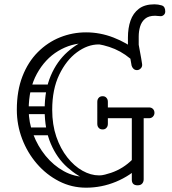

<svg xmlns="http://www.w3.org/2000/svg" viewBox="-20 -860 795 890"><path d="M623 -625H573V-686Q573 -730 585 -764.5Q597 -799 624 -819.5Q651 -840 696 -840Q713 -840 729.5 -835Q746 -830 746 -807Q746 -797 739.5 -791Q733 -785 725 -785Q719 -785 711 -786Q703 -787 699 -787Q669 -787 652.5 -773Q636 -759 629.5 -737Q623 -715 623 -691ZM618 -1Q591 -1 591 -27V-330Q591 -356 618 -356Q646 -356 646 -332V-29Q646 -17 639 -9Q632 -1 618 -1ZM471 -312Q461 -312 453.5 -319.5Q446 -327 446 -337Q446 -348 453.5 -355Q461 -362 471 -362H671Q682 -362 689 -355Q696 -348 696 -337Q696 -327 689 -319.5Q682 -312 671 -312ZM615 -535Q605 -535 598.5 -541.5Q592 -548 590 -556Q582 -604 578 -624.5Q574 -645 573.5 -650Q573 -655 573 -655Q573 -665 580 -672Q587 -679 597 -679Q606 -679 613.5 -673Q621 -667 622 -658Q631 -610 634.5 -589.5Q638 -569 638.5 -564.5Q639 -560 639 -559Q639 -549 631.5 -542Q624 -535 615 -535ZM226 -252Q226 -243 221 -238Q216 -233 209 -233H114Q98 -233 98 -252Q98 -269 115 -269H209Q226 -269 226 -252ZM224 -451Q224 -442 219 -437Q214 -432 207 -432H112Q96 -432 96 -451Q96 -468 113 -468H207Q224 -468 224 -451ZM218 -350Q218 -341 213 -336Q208 -331 201 -331H106Q90 -331 90 -350Q90 -367 107 -367H201Q218 -367 218 -350ZM400 -18Q341 -41 292.5 -84Q244 -127 215.5 -193.5Q187 -260 187 -351Q187 -443 215.5 -509.5Q244 -576 293 -619.5Q342 -663 401 -685L442 -654Q441 -654 439.5 -654Q438 -654 437 -654Q386 -654 336.5 -617.5Q287 -581 254.5 -513.5Q222 -446 222 -351Q222 -282 241 -226.5Q260 -171 292 -130.5Q324 -90 362.5 -68.5Q401 -47 439 -47Q449 -47 461 -49ZM379 10Q312 10 253.5 -20Q195 -50 151 -101Q107 -152 82.5 -216.5Q58 -281 58 -351Q58 -439 84 -506Q110 -573 155.5 -618.5Q201 -664 258.5 -687Q316 -710 379 -710Q444 -710 506 -686Q568 -662 618 -622Q631 -612 631 -598Q631 -584 622 -578Q618 -575 612 -575Q605 -575 597 -580Q589 -585 583 -589Q540 -625 486.5 -642.5Q433 -660 379 -660Q310 -660 249.5 -623.5Q189 -587 151 -518Q113 -449 113 -351Q113 -293 134 -237.5Q155 -182 191.5 -137.5Q228 -93 276 -66.5Q324 -40 379 -40Q439 -40 495 -59Q551 -78 594 -121Q599 -126 605 -133.5Q611 -141 617 -141Q628 -141 635 -135Q644 -129 644 -116Q644 -105 633 -94Q584 -45 517.5 -17.5Q451 10 379 10ZM456 -414Q467 -414 473 -407Q480 -400 480 -388V-339Q480 -328 474 -320Q467 -313 456 -313Q444 -313 437 -320Q431 -328 431 -339V-388Q431 -400 438 -407Q444 -414 456 -414ZM456 -260Q444 -260 438 -267Q431 -274 431 -286V-335Q431 -347 437 -354Q444 -361 456 -361Q467 -361 474 -354Q480 -347 480 -335V-286Q480 -274 473 -267Q467 -260 456 -260Z"/></svg>

Font: Agu Display Uzo
Style: Regular
Weight: 400
Designer: Oluwaseun Badejo
Version: Version 1.103